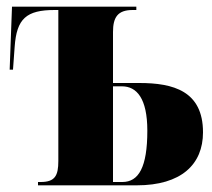

<svg xmlns="http://www.w3.org/2000/svg" viewBox="-20 -556 637 576"><path d="M94 0H390C524 0 589 -63 589 -159C589 -283 500 -307 398 -307H319V-460C319 -504 333 -526 378 -526H389V-536H16L9 -347H19L24 -416C30 -500 59 -526 144 -526H155V-73C155 -29 145 -10 102 -10H94ZM347 -10H319V-297H346C390 -297 422 -261 422 -164C422 -54 396 -10 347 -10Z"/></svg>

Font: Noto Serif Display ExtraCondensed Black
Style: Regular
Weight: 900
Width: 2
Designer: Monotype Design Team
Foundry: Monotype Imaging Inc.
Version: Version 2.009